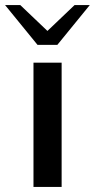

<svg xmlns="http://www.w3.org/2000/svg" viewBox="-38 -737 374 757"><path d="M94 -490H205V0H94ZM-18 -717H42L149 -615L256 -717H316L188 -560H110Z"/></svg>

Font: Fahkwang Medium
Style: Regular
Weight: 500
Version: Version 1.000; ttfautohint (v1.6)